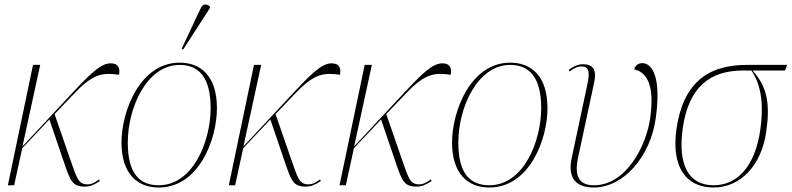

<svg xmlns="http://www.w3.org/2000/svg" viewBox="-20 -825 3525 855"><path d="M15 0H43L79 -165L200 -293L270 -87C294 -19 304 6 358 6C380 6 398 -1 425 -19L421 -26C404 -13 388 -4 370 -4C328 -4 322 -33 295 -109L223 -317L313 -411C397 -499 440 -502 510 -492C515 -519 509 -543 473 -543C434 -543 394 -509 316 -426L80 -173L159 -536H127Z M796 -605 914 -788 915 -796C901 -808 884 -811 873 -787L789 -608ZM687 10C865 10 946 -203 946 -343C946 -488 873 -546 780 -546C604 -546 521 -331 521 -190C521 -53 590 10 687 10ZM687 0C603 0 549 -50 549 -190C549 -346 634 -536 780 -536C867 -536 918 -478 918 -344C918 -196 840 0 687 0Z M999 0H1027L1063 -165L1184 -293L1254 -87C1278 -19 1288 6 1342 6C1364 6 1382 -1 1409 -19L1405 -26C1388 -13 1372 -4 1354 -4C1312 -4 1306 -33 1279 -109L1207 -317L1297 -411C1381 -499 1424 -502 1494 -492C1499 -519 1493 -543 1457 -543C1418 -543 1378 -509 1300 -426L1064 -173L1143 -536H1111Z M1492 0H1520L1556 -165L1677 -293L1747 -87C1771 -19 1781 6 1835 6C1857 6 1875 -1 1902 -19L1898 -26C1881 -13 1865 -4 1847 -4C1805 -4 1799 -33 1772 -109L1700 -317L1790 -411C1874 -499 1917 -502 1987 -492C1992 -519 1986 -543 1950 -543C1911 -543 1871 -509 1793 -426L1557 -173L1636 -536H1604Z M2159 10C2337 10 2418 -203 2418 -343C2418 -488 2345 -546 2252 -546C2076 -546 1993 -331 1993 -190C1993 -53 2062 10 2159 10ZM2159 0C2075 0 2021 -50 2021 -190C2021 -346 2106 -536 2252 -536C2339 -536 2390 -478 2390 -344C2390 -196 2312 0 2159 0Z M2624 10C2756 10 2876 -126 2900 -298C2924 -467 2891 -544 2839 -544C2828 -544 2810 -538 2804 -516C2855 -505 2898 -455 2875 -297C2858 -177 2769 0 2625 0C2573 0 2533 -24 2554 -122L2626 -458C2638 -514 2621 -539 2576 -539C2557 -539 2535 -531 2513 -514L2516 -507C2544 -527 2558 -529 2570 -529C2594 -529 2610 -517 2597 -456L2526 -122C2506 -28 2548 10 2624 10Z M3158 10C3277 10 3371 -88 3392 -238C3409 -355 3400 -436 3331 -511H3476L3485 -536H3305C3129 -536 3021 -453 2992 -248C2970 -89 3029 10 3158 10ZM3158 0C3046 0 2998 -91 3020 -252C3047 -443 3146 -511 3290 -511H3326C3376 -438 3379 -344 3366 -249C3342 -78 3259 0 3158 0Z"/></svg>

Font: Noto Serif Display Thin
Style: Italic
Weight: 100
Italic angle: -12°
Designer: Monotype Design Team
Foundry: Monotype Imaging Inc.
Version: Version 2.009